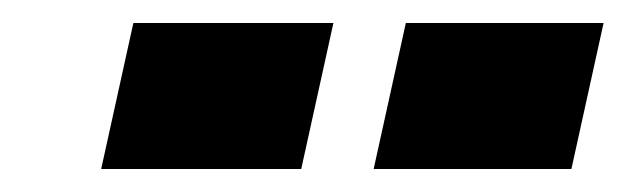

<svg xmlns="http://www.w3.org/2000/svg" viewBox="-20 -722 545 167"><path d="M305 -575 333 -702H505L477 -575ZM68 -575 96 -702H270L242 -575Z"/></svg>

Font: Saira SemiExpanded Black
Style: Italic
Weight: 900
Width: 6
Italic angle: -12°
Designer: Hector Gatti with collaboration of the Omnibus-Type team
Foundry: Omnibus-Type
Version: Version 1.101